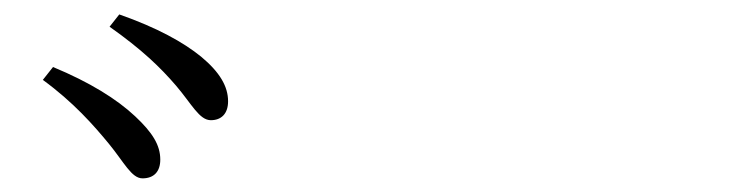

<svg xmlns="http://www.w3.org/2000/svg" viewBox="-20 -862 1040 273"><path d="M182.6 -608.4C199 -608.4 207.9 -618.2 207.9 -635C207.9 -655.8 196.7 -673.6 172.2 -696.6C146.1 -721.1 107.7 -745 55.4 -766.7L40.9 -748.4C84.3 -716.8 113.5 -683.5 134.8 -657.6C156.4 -631.3 167 -608.4 182.6 -608.4ZM279.8 -691.1C294.6 -691.1 304.3 -700.2 304.3 -718C304.3 -739.1 292.5 -759.3 266.1 -781.3C240.6 -802.1 202.9 -822.8 149.6 -841.5L135.8 -824C181.9 -791.4 207.9 -766.3 230.4 -740.1C252.6 -714.1 263.4 -691.1 279.8 -691.1Z"/></svg>

Font: Source Han Serif TW VF
Style: Regular
Weight: 250
Designer: Ryoko NISHIZUKA 西塚涼子 (kana & ideographs); Frank Grießhammer (Latin, Greek & Cyrillic); Wenlong ZHANG 张文龙 (bopomofo); San
Foundry: Adobe
Version: Version 2.002;hotconv 1.1.0;makeotfexe 2.6.0